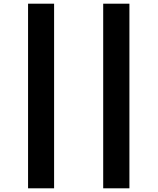

<svg xmlns="http://www.w3.org/2000/svg" viewBox="-20 -791 854 1040"><path d="M681 229V-771H539V229ZM273 229V-771H132V229Z"/></svg>

Font: Noto Sans Display Condensed Black
Style: Regular
Weight: 900
Width: 3
Designer: Monotype Design team
Foundry: Monotype Imaging Inc.
Version: 1.000